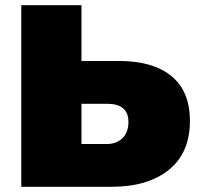

<svg xmlns="http://www.w3.org/2000/svg" viewBox="-20 -720 771 740"><path d="M712 -254Q712 -131 631 -65.5Q550 0 409 0H62V-700H294V-485H439Q570 -485 641 -426.5Q712 -368 712 -254ZM475 -250Q475 -320 393 -320H294V-165H393Q429 -165 452 -187.5Q475 -210 475 -250Z"/></svg>

Font: CMG Sans Black
Style: Regular
Weight: 900
Designer: Julieta Ulanovsky
Foundry: Julieta Ulanovsky
Version: Version 7.200